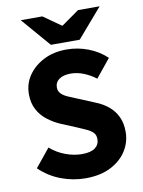

<svg xmlns="http://www.w3.org/2000/svg" viewBox="-94 -920 744 997"><g transform="rotate(-10 278.0 -421.5)"><path d="M276 12Q211 12 148 -11.5Q85 -35 35 -83L113 -179Q148 -148 192.5 -131.5Q237 -115 279 -115Q326 -115 348.5 -132Q371 -149 371 -178Q371 -199 359.5 -211.5Q348 -224 327 -234Q306 -244 277 -256L193 -291Q159 -306 128.5 -329.5Q98 -353 79.5 -387.5Q61 -422 61 -469Q61 -524 91 -567.5Q121 -611 173 -637.5Q225 -664 293 -664Q352 -664 407 -643Q462 -622 503 -583L425 -487Q393 -511 359.5 -524Q326 -537 293 -537Q255 -537 232.5 -521.5Q210 -506 210 -478Q210 -459 223 -445.5Q236 -432 258.5 -422.5Q281 -413 310 -401L392 -367Q433 -351 461.5 -327Q490 -303 506 -269.5Q522 -236 522 -190Q522 -136 493 -90Q464 -44 409 -16Q354 12 276 12ZM218 -702 86 -855H200L292 -790H296L388 -855H502L370 -702Z"/></g></svg>

Font: Mada
Style: Bold
Weight: 700
Designer: Khaled Hosny
Version: Version 1.5